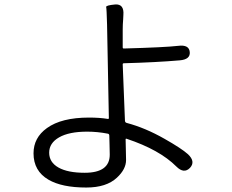

<svg xmlns="http://www.w3.org/2000/svg" viewBox="-20 -796 1040 859"><path d="M366 43Q257 43 197 8Q130 -31 130 -110Q130 -180 190 -223Q255 -270 378 -270Q426 -270 462 -264Q467 -263 467 -268L459 -686Q457 -757 455 -764.5Q453 -772 495 -776Q536 -779 532 -729L531 -709Q529 -686 529 -663V-584Q529 -579 534 -579Q718 -584 778 -591Q826 -597 829 -563Q832 -530 784 -526Q679 -517 534 -513Q529 -513 529 -508L539 -257Q539 -248 547 -246Q630 -224 716 -175Q792 -132 821 -106Q856 -73 830 -45Q803 -17 769 -51Q694 -126 547 -175Q542 -177 542 -172L543 -128Q544 -104 544 -80Q544 -39 503 -1Q456 43 366 43ZM359 -23Q471 -23 471 -104Q471 -128 470 -152L469 -189Q469 -197 462 -198Q416 -207 370 -207Q289 -207 244.5 -181.5Q200 -156 200 -113Q200 -70 241.5 -46.5Q283 -23 359 -23Z"/></svg>

Font: Resource Han Rounded KR Normal
Style: Regular
Weight: 350
Designer: Cyano Hao (round all glyphs); Ryoko NISHIZUKA 西塚涼子 (kana, bopomofo & ideographs); Paul D. Hunt (Latin, Greek & Cyrillic)
Foundry: Cyano Hao
Version: 0.990